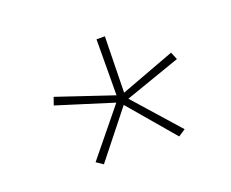

<svg xmlns="http://www.w3.org/2000/svg" viewBox="-74 -828 748 621"><g transform="rotate(-20 300.0 -517.0)"><path d="M294.9 -496.6 101.6 -557.1 110.8 -583.5 303.7 -518.6 304.7 -710.9H333.5L329.6 -518.1L516.6 -587.9L527.3 -562L335.9 -495.1L473.1 -340.3L448.7 -324.2L314.9 -481.4L189 -322.8L166 -338.4Z"/></g></svg>

Font: Roboto Mono Thin
Style: Regular
Weight: 250
Designer: Google
Version: Version 2.000985; 2015; ttfautohint (v1.3)